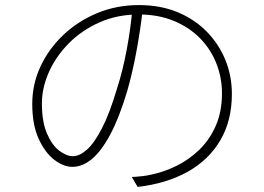

<svg xmlns="http://www.w3.org/2000/svg" viewBox="-20 -718 1040 756"><path d="M542 -681Q533 -602 517.5 -517.5Q502 -433 481 -360Q450 -256 415 -190Q380 -124 342.5 -92.5Q305 -61 265 -61Q230 -61 193.5 -89Q157 -117 132 -172Q107 -227 107 -309Q107 -387 139.5 -456.5Q172 -526 229.5 -580.5Q287 -635 363 -666.5Q439 -698 527 -698Q611 -698 678 -670.5Q745 -643 793 -594.5Q841 -546 867 -483Q893 -420 893 -348Q893 -243 847.5 -165.5Q802 -88 718.5 -41.5Q635 5 522 18L499 -21Q519 -22 541 -24.5Q563 -27 578 -31Q626 -41 675 -65Q724 -89 764.5 -128Q805 -167 829.5 -222.5Q854 -278 854 -351Q854 -412 832 -468Q810 -524 768 -567Q726 -610 665 -635.5Q604 -661 526 -661Q442 -661 372 -630Q302 -599 251 -547.5Q200 -496 172.5 -434Q145 -372 145 -311Q145 -238 165 -192Q185 -146 213.5 -124.5Q242 -103 267 -103Q293 -103 322 -128.5Q351 -154 381.5 -213Q412 -272 441 -370Q464 -442 479 -522.5Q494 -603 501 -680Z"/></svg>

Font: Noto Sans JP ExtraLight
Style: Regular
Weight: 250
Designer: Ryoko NISHIZUKA  (kana, bopomofo & ideographs); Paul D. Hunt (Latin, Greek & Cyrillic); Sandoll Communications , Soo-you
Foundry: Adobe
Version: Version 2.004-H2;hotconv 1.0.118;makeotfexe 2.5.65603